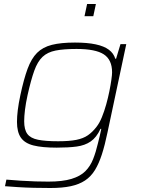

<svg xmlns="http://www.w3.org/2000/svg" viewBox="-20 -731 721 961"><path d="M232 210Q192 210 149 209Q106 208 68 205.5Q30 203 5 201L12 168Q47 171 84.5 173.5Q122 176 157.5 177Q193 178 222 178Q293 178 337.5 164.5Q382 151 407 126Q432 101 446 65.5Q460 30 470 -13Q475 -31 479 -49.5Q483 -68 487 -86H483Q463 -43 434 -23Q405 -3 363.5 2.5Q322 8 264 8Q191 8 147.5 -3Q104 -14 84.5 -42Q65 -70 65 -121Q65 -147 69 -180Q73 -213 82 -255Q99 -335 118 -386.5Q137 -438 165.5 -466.5Q194 -495 239.5 -506.5Q285 -518 355 -518Q417 -518 459 -509Q501 -500 525 -482Q549 -464 557 -437H561L583 -510H612L518 -68Q505 -5 490 41.5Q475 88 455 120.5Q435 153 405.5 172.5Q376 192 334 201Q292 210 232 210ZM271 -24Q327 -24 362 -31Q397 -38 420 -54Q443 -70 463 -96Q478 -115 490 -144.5Q502 -174 511.5 -208Q521 -242 527.5 -274.5Q534 -307 537.5 -332Q541 -357 541 -369Q541 -432 499.5 -459Q458 -486 363 -486Q299 -486 258.5 -478Q218 -470 193 -446.5Q168 -423 151.5 -377Q135 -331 118 -255Q109 -214 105 -181Q101 -148 101 -124Q101 -82 117 -60.5Q133 -39 170.5 -31.5Q208 -24 271 -24ZM403 -650 416 -711H460L447 -650Z"/></svg>

Font: Saira Expanded Thin
Style: Italic
Weight: 250
Width: 7
Italic angle: -12°
Designer: Hector Gatti with collaboration of the Omnibus-Type team
Foundry: Omnibus-Type
Version: Version 1.101